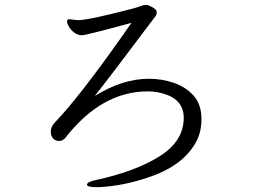

<svg xmlns="http://www.w3.org/2000/svg" viewBox="-20 -741 1040 790"><path d="M521 -647Q334 -596 317 -596Q300 -596 286 -606.5Q272 -617 264 -630.5Q256 -644 256 -652Q256 -660 261 -662H263L301 -658Q343 -658 520 -704Q547 -711 559 -716Q571 -721 580.5 -721Q590 -721 607.5 -711Q625 -701 625 -691Q625 -681 618.5 -672.5Q612 -664 582 -624.5Q552 -585 493.5 -507Q435 -429 370 -346Q484 -417 593 -417Q646 -417 695.5 -400Q745 -383 777 -347Q809 -311 809 -250Q809 -189 778 -142Q722 -55 593 -12Q489 24 388 29H376Q338 29 338 19Q338 7 374 0Q539 -36 637.5 -98.5Q736 -161 736 -256Q736 -329 658 -354Q624 -365 588 -365Q398 -365 249 -174Q238 -161 223 -161Q208 -161 198.5 -171.5Q189 -182 189 -200Q189 -218 203.5 -234.5Q218 -251 236 -270Q340 -387 521 -647Z"/></svg>

Font: LXGW Bright TC
Style: Regular
Weight: 400
Designer: Christian Thalmann (Catharsis Fonts)
Foundry: LXGW / Christian Thalmann (Catharsis Fonts) / Fontworks Inc.
Version: Version 5.501